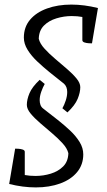

<svg xmlns="http://www.w3.org/2000/svg" viewBox="-20 -732 467 837"><path d="M274 -242 252 -260Q260 -274 266.5 -293.5Q273 -313 273 -331Q273 -354 259 -367L195 -418Q168 -440 142.5 -464Q117 -488 100.5 -514.5Q84 -541 84 -568Q84 -614 111 -646Q138 -678 185 -695Q232 -712 291 -712Q347 -712 407 -697L381 -543Q377 -543 367 -543.5Q357 -544 348 -547Q339 -550 339 -557V-658Q329 -660 317 -661Q305 -662 292 -662Q259 -662 226 -652Q193 -642 171.5 -620.5Q150 -599 149 -563Q154 -542 174 -520Q194 -498 220.5 -475.5Q247 -453 272 -431.5Q297 -410 313.5 -390Q330 -370 330 -352Q330 -329 318.5 -301Q307 -273 274 -242ZM136 85Q80 85 20 70L46 -84Q50 -84 60 -83.5Q70 -83 79 -80Q88 -77 88 -70V31Q99 33 110.5 34Q122 35 135 35Q169 35 201.5 25Q234 15 255.5 -6.5Q277 -28 278 -64Q273 -85 253 -107Q233 -129 206.5 -151.5Q180 -174 155 -195.5Q130 -217 113.5 -237Q97 -257 97 -275Q97 -298 108.5 -325.5Q120 -353 153 -384L175 -366Q167 -352 160 -332.5Q153 -313 153 -295Q153 -284 156.5 -274.5Q160 -265 168 -259L232 -209Q260 -187 285.5 -163Q311 -139 327 -113Q343 -87 343 -59Q343 -14 316 18.5Q289 51 242 68Q195 85 136 85Z"/></svg>

Font: Mate
Style: Italic
Weight: 400
Italic angle: -10.8°
Designer: Eduardo Rodriguez Tunni
Foundry: Eduardo Rodriguez Tunni
Version: Version 1.003; ttfautohint (v1.8.4.7-5d5b);gftools[0.9.24]